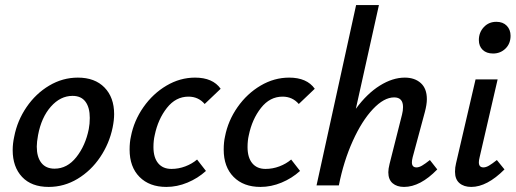

<svg xmlns="http://www.w3.org/2000/svg" viewBox="-20 -731 2036 757"><path d="M30 -139Q30 -165 36 -192Q48 -255 84.5 -308.5Q121 -362 174 -393.5Q227 -425 287 -425Q354 -425 392 -386Q430 -347 430 -281Q430 -257 424 -228Q411 -165 375 -111.5Q339 -58 286 -26Q233 6 172 6Q104 6 67 -33.5Q30 -73 30 -139ZM330 -222Q334 -243 334 -266Q334 -307 317 -330Q300 -353 266 -353Q218 -353 180.5 -310.5Q143 -268 130 -198Q125 -171 125 -153Q125 -112 143 -89Q161 -66 195 -66Q245 -66 281 -111.5Q317 -157 330 -222Z M723 -350Q673 -350 638 -305.5Q603 -261 590 -198Q585 -177 585 -151Q585 -110 603.5 -87.5Q622 -65 656 -65Q684 -65 710.5 -75Q737 -85 757 -102L792 -57Q760 -28 719 -11Q678 6 636 6Q569 6 530 -33.5Q491 -73 491 -141Q491 -170 496 -192Q508 -255 545.5 -308.5Q583 -362 636.5 -393.5Q690 -425 749 -425Q819 -425 850 -381L787 -321Q762 -350 723 -350Z M1094 -350Q1044 -350 1009 -305.5Q974 -261 961 -198Q956 -177 956 -151Q956 -110 974.5 -87.5Q993 -65 1027 -65Q1055 -65 1081.5 -75Q1108 -85 1128 -102L1163 -57Q1131 -28 1090 -11Q1049 6 1007 6Q940 6 901 -33.5Q862 -73 862 -141Q862 -170 867 -192Q879 -255 916.5 -308.5Q954 -362 1007.5 -393.5Q1061 -425 1120 -425Q1190 -425 1221 -381L1158 -321Q1133 -350 1094 -350Z M1704 -63Q1637 6 1573 6Q1545 6 1528 -8.5Q1511 -23 1511 -52Q1511 -65 1516 -85L1565 -279Q1569 -294 1569 -309Q1569 -347 1534 -347Q1494 -347 1450.5 -301Q1407 -255 1371 -175.5Q1335 -96 1316 0H1228L1384 -711H1474L1383 -302Q1427 -362 1477.5 -393.5Q1528 -425 1576 -425Q1615 -425 1639 -403.5Q1663 -382 1663 -340Q1663 -319 1655 -289L1607 -111Q1604 -99 1604 -91Q1604 -71 1622 -71Q1632 -71 1644 -78Q1656 -85 1675 -100Z M1868 -573Q1868 -603 1887.5 -624Q1907 -645 1937 -645Q1963 -645 1978 -629.5Q1993 -614 1993 -590Q1993 -559 1973 -539.5Q1953 -520 1924 -520Q1898 -520 1883 -534.5Q1868 -549 1868 -573ZM1774 -54Q1774 -71 1778 -87L1855 -418H1942L1871 -111Q1868 -99 1868 -91Q1868 -71 1886 -71Q1896 -71 1908 -78Q1920 -85 1939 -100L1969 -63Q1900 6 1838 6Q1809 6 1791.5 -9Q1774 -24 1774 -54Z"/></svg>

Font: Ysabeau Infant Semibold
Style: Italic
Weight: 600
Italic angle: -12°
Designer: Christian Thalmann (Catharsis Fonts)
Version: Version 0.003